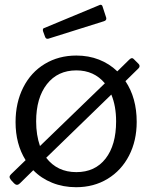

<svg xmlns="http://www.w3.org/2000/svg" viewBox="-20 -772 623 802"><path d="M559 -505Q563 -501 563 -496Q563 -491 559 -487L504 -433Q551 -363 551 -263Q551 -184 519 -122Q487 -60 429.5 -25Q372 10 298 10Q244 10 198 -8.5Q152 -27 119 -61L63 -6Q57 0 51 0Q45 0 39 -6L26 -20Q20 -28 20 -33Q20 -38 26 -44L87 -103Q45 -170 45 -262Q45 -343 77 -406.5Q109 -470 167 -505Q225 -540 299 -540Q350 -540 393.5 -523Q437 -506 470 -474L520 -523Q526 -529 531 -529Q536 -529 540 -524ZM131 -265Q131 -208 147 -162L418 -424Q373 -478 299 -478Q221 -478 176 -420.5Q131 -363 131 -265ZM465 -265Q465 -329 445 -377L173 -113Q219 -53 299 -53Q377 -53 421 -109.5Q465 -166 465 -265ZM423 -700Q424 -698 424 -694Q424 -686 413 -683L184 -611Q182 -610 178 -610Q171 -610 168 -619L160 -641Q159 -643 159 -646Q159 -654 165 -655L396 -751Q397 -752 400 -752Q406 -752 408 -746Z"/></svg>

Font: Libre Franklin
Style: Regular
Weight: 400
Designer: Pablo Impallari, Rodrigo Fuenzalida
Foundry: Impallari Type
Version: Version 1.001; ttfautohint (v1.4.1)